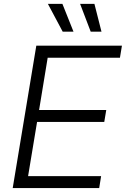

<svg xmlns="http://www.w3.org/2000/svg" viewBox="-20 -961 643 981"><path d="M44.9 0 165.5 -727.5H603L592.8 -666H223.6L179.7 -398.9H522.9L512.7 -337.9H169.4L123.5 -61H496.6L486.8 0ZM443.4 -799.3 389.2 -941.4H462.4L498.5 -799.3ZM300.3 -799.3 224.6 -941.4H298.8L355.5 -799.3Z"/></svg>

Font: Inter 20pt Light
Style: Italic
Weight: 300
Italic angle: -9.3988°
Version: Version 4.001;git-66647c0bb